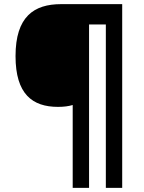

<svg xmlns="http://www.w3.org/2000/svg" viewBox="-20 -780 695 927"><path d="M570 127V-760H275C144 -760 55 -700 55 -509C55 -326 136 -264 260 -264C288 -264 311 -267 331 -273V127H410V-662H491V127Z"/></svg>

Font: Noto Sans Gujarati
Style: Bold
Weight: 700
Designer: Jelle Bosma - Monotype Design Team, Universal Thirst
Foundry: Monotype Imaging Inc.
Version: Version 2.106